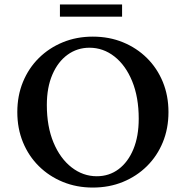

<svg xmlns="http://www.w3.org/2000/svg" viewBox="-20 -835 836 865"><path d="M398 10Q325 10 263 -15.5Q201 -41 155 -86.5Q109 -132 83.5 -194Q58 -256 58 -330Q58 -404 83.5 -466Q109 -528 155 -573.5Q201 -619 263 -644.5Q325 -670 398 -670Q472 -670 534 -644.5Q596 -619 642 -573.5Q688 -528 713.5 -466Q739 -404 739 -330Q739 -256 713.5 -194Q688 -132 642 -86.5Q596 -41 534 -15.5Q472 10 398 10ZM416 -41Q472 -41 514.5 -73Q557 -105 581 -163Q605 -221 605 -300Q605 -397 575.5 -469Q546 -541 495.5 -580.5Q445 -620 383 -620Q328 -620 284.5 -588.5Q241 -557 216 -499Q191 -441 191 -362Q191 -265 221 -193Q251 -121 302.5 -81Q354 -41 416 -41ZM250 -760V-815H530V-760Z"/></svg>

Font: Spectral SemiBold
Style: Regular
Weight: 600
Designer: Jean-Baptiste Levee
Foundry: Production Type
Version: Version 2.001